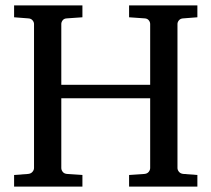

<svg xmlns="http://www.w3.org/2000/svg" viewBox="-20 -691 783 711"><path d="M710.9 0H458V-43L515.1 -46.9Q525.4 -47.9 530.8 -54.7Q536.1 -61.5 536.1 -68.8V-327.1H207V-68.8Q207 -61.5 212.2 -54.7Q217.3 -47.9 228 -46.9L285.2 -43V0H32.2V-43L84 -46.9Q94.7 -47.9 100.3 -54.7Q106 -61.5 106 -68.8V-602.1Q106 -609.4 100.3 -616Q94.7 -622.6 84 -623L32.2 -627V-670.9H285.2V-627L228 -623Q217.3 -622.6 212.2 -616Q207 -609.4 207 -602.1V-377H536.1V-602.1Q536.1 -609.4 530.8 -616Q525.4 -622.6 515.1 -623L458 -627V-670.9H710.9V-627L659.2 -623Q648.4 -622.6 642.8 -616Q637.2 -609.4 637.2 -602.1V-68.8Q637.2 -61.5 642.8 -54.7Q648.4 -47.9 659.2 -46.9L710.9 -43Z"/></svg>

Font: Eeyek
Style: Regular
Weight: 400
Designer: Pravabati Chingangbam and Tabish
Foundry: SIL International
Version: Version 2.000